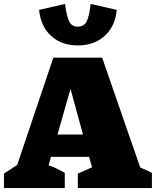

<svg xmlns="http://www.w3.org/2000/svg" viewBox="-54 -952 789 972"><path d="M656 -104Q671 -98 686 -91Q701 -84 715 -77V0H340V-73L412 -105L397 -158H204L192 -115Q214 -108 234 -98Q254 -88 274 -77V0H-34V-73L33 -117L216 -660H463ZM237 -271H366L303 -502ZM340 -722Q258 -722 205 -770Q152 -818 144 -902L275 -932Q284 -865 297.5 -841Q311 -817 340 -817Q370 -817 383.5 -841Q397 -865 405 -932L537 -902Q530 -820 476.5 -771Q423 -722 340 -722Z"/></svg>

Font: Piazzolla SC Black
Style: Regular
Weight: 900
Designer: Juan Pablo del Peral
Foundry: Huerta Tipografica
Version: Version 1.330